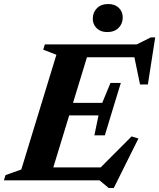

<svg xmlns="http://www.w3.org/2000/svg" viewBox="-48 -897 792 955"><path d="M232.5 -624.5 167 -650 175 -676H404L197.5 0H-28.5L-20.5 -26L58 -54ZM615 -638.5 637 -612H304L325 -676H632L702 -711H724L687.5 -477H648.5ZM492.5 38 447 0H118L139 -64.5H485L427.5 -39L606.5 -218.5L640.5 -208L518 38ZM473.5 -224H421.5L442 -323H217L236 -385.5H460.5L501.5 -484.5H553L513 -354ZM485 -737.5Q452.5 -737.5 433 -756.5Q413.5 -775.5 413.5 -804Q413.5 -835 434 -856Q454.5 -877 490.5 -877Q523.5 -877 543 -858Q562.5 -839 562.5 -810Q562.5 -779.5 542 -758.5Q521.5 -737.5 485 -737.5Z"/></svg>

Font: Newsreader 16pt 16pt
Style: Bold Italic
Weight: 700
Italic angle: -17°
Version: Version 1.003